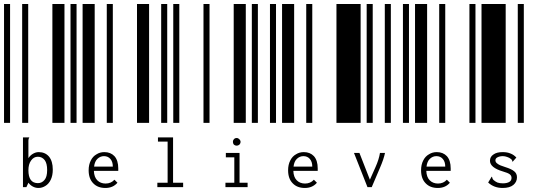

<svg xmlns="http://www.w3.org/2000/svg" viewBox="-20 -610 2680 953"><path d="M0 0V-590H30V0ZM90 0V-590H120V0ZM240 0V-590H300V0ZM171 323Q156 323 143 316Q130 309 121 297L111 319H94V72H125V74Q123 77 122 79Q121 82 121 88V175Q130 161 144 153Q158 145 172 145Q204 145 223 167Q242 190 242 232Q242 261 232 282Q222 303 205 313Q189 323 171 323ZM168 299Q188 299 201 283Q214 268 214 234Q214 201 202 185Q189 168 168 168Q147 168 134 187Q121 205 121 235Q121 299 168 299Z M330 0V-590H360V0ZM390 0V-590H450V0ZM510 0V-590H540V0ZM503 323Q465 323 443 300Q420 277 420 235Q420 207 431 186Q441 166 459 156Q476 145 498 145Q529 145 548 165Q567 186 567 226Q567 230 567 238H446Q447 269 463 285Q479 301 504 301Q531 301 548 282L563 297Q541 323 503 323ZM540 217Q540 193 528 179Q516 165 496 165Q478 165 464 178Q450 191 447 217Z M660 0V-590H720V0ZM780 0V-590H810V0ZM840 0V-590H870V0ZM761 297H812V93H764V72H839V297H889V319H761Z M990 0V-590H1020V0ZM1140 0V-590H1200V0ZM1230 0V-590H1260V0ZM1099 297H1143V171H1101V149H1169V297H1209V319H1099ZM1155 113Q1147 113 1141 108Q1136 102 1136 94Q1136 86 1141 81Q1146 75 1155 75Q1162 75 1168 81Q1174 87 1174 94Q1174 102 1168 108Q1162 113 1155 113Z M1320 0V-590H1350V0ZM1380 0V-590H1440V0ZM1500 0V-590H1530V0ZM1493 323Q1455 323 1433 300Q1410 277 1410 235Q1410 207 1421 186Q1431 166 1449 156Q1466 145 1488 145Q1519 145 1538 165Q1557 186 1557 226Q1557 230 1557 238H1436Q1437 269 1453 285Q1469 301 1494 301Q1521 301 1538 282L1553 297Q1531 323 1493 323ZM1530 217Q1530 193 1518 179Q1506 165 1486 165Q1468 165 1454 178Q1440 191 1437 217Z M1650 0V-590H1770V0ZM1800 0V-590H1830V0ZM1890 0V-590H1920V0ZM1891 149Q1885 179 1866 223L1825 319H1804L1737 149H1764L1816 282L1844 219Q1861 181 1866 149Z M1980 0V-590H2010V0ZM2040 0V-590H2100V0ZM2160 0V-590H2190V0ZM2153 323Q2115 323 2093 300Q2070 277 2070 235Q2070 207 2081 186Q2091 166 2109 156Q2126 145 2148 145Q2179 145 2198 165Q2217 186 2217 226Q2217 230 2217 238H2096Q2097 269 2113 285Q2129 301 2154 301Q2181 301 2198 282L2213 297Q2191 323 2153 323ZM2190 217Q2190 193 2178 179Q2166 165 2146 165Q2128 165 2114 178Q2100 191 2097 217Z M2310 0V-590H2340V0ZM2370 0V-590H2490V0ZM2550 0V-590H2580V0ZM2475 323Q2432 323 2403 296L2418 271L2420 267L2423 269Q2423 270 2423 272Q2424 275 2425 277Q2427 280 2429 283Q2438 291 2449 296Q2460 300 2476 300Q2496 300 2508 293Q2519 286 2519 273Q2519 262 2510 255Q2501 248 2476 241Q2412 222 2412 188Q2412 168 2429 157Q2445 145 2475 145Q2498 145 2514 152Q2530 158 2543 172L2527 190L2525 193L2523 191Q2523 187 2521 185Q2520 182 2516 179Q2507 172 2497 169Q2486 165 2476 165Q2460 165 2449 171Q2439 176 2439 186Q2439 196 2450 203Q2460 211 2487 219Q2519 229 2532 240Q2546 251 2546 270Q2546 293 2528 308Q2510 323 2475 323Z"/></svg>

Font: Libre Barcode 128 Text
Style: Regular
Weight: 400
Version: Version 1.005; ttfautohint (v1.8.3)